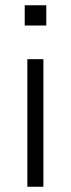

<svg xmlns="http://www.w3.org/2000/svg" viewBox="-20 -710 270 730"><path d="M74 -613V-690H156V-613ZM84 0V-485H145V0Z"/></svg>

Font: Nunito Sans 12pt Light
Style: Regular
Weight: 300
Designer: Vernon Adams
Foundry: Vernon Adams
Version: Version 3.101;gftools[0.9.27]